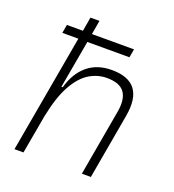

<svg xmlns="http://www.w3.org/2000/svg" viewBox="-133 -836 852 940"><g transform="rotate(20 293.0 -366.0)"><path d="M399.4 0 460 -344.2Q472.2 -413.1 447 -447.8Q421.9 -482.4 355 -482.4Q306.2 -482.4 262.9 -455.6Q219.7 -428.7 185.8 -367.2Q151.9 -305.7 130.9 -200.7L95.2 0H48.3L157.2 -615.2H73.7L81.5 -659.2H165L177.7 -732.4H224.6L211.9 -659.2H431.2L423.3 -615.2H204.1L159.7 -365.7H166.5Q188 -442.9 238 -485.1Q288.1 -527.3 364.7 -527.3Q539.1 -527.3 506.3 -340.3L446.3 0Z"/></g></svg>

Font: Cascadia Mono PL ExtraLight
Style: Italic
Weight: 200
Italic angle: -10°
Monospace: yes
Designer: Aaron Bell
Foundry: Saja Typeworks
Version: Version 2404.023; ttfautohint (v1.8.4)